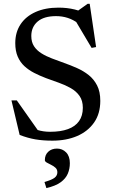

<svg xmlns="http://www.w3.org/2000/svg" viewBox="-20 -726 590 1006"><path d="M451.5 -644.5 377.5 -662 439 -706H450L483.5 -479.5L460 -475L366.5 -632.5L390.5 -603Q363.5 -623 334.8 -632.2Q306 -641.5 273.5 -641.5Q210 -641.5 177 -613Q144 -584.5 144 -537.5Q144 -505.5 158.2 -483.8Q172.5 -462 196.8 -446.8Q221 -431.5 252 -419.8Q283 -408 316.5 -396Q350.5 -384 383.8 -369.2Q417 -354.5 444.5 -332.8Q472 -311 488.8 -278.2Q505.5 -245.5 505.5 -197.5Q505.5 -130.5 473 -84Q440.5 -37.5 384 -13.2Q327.5 11 254.5 11Q204.5 11 165.2 4.2Q126 -2.5 83 -19L40 -200H68L196 -18.5L104.5 -76.5Q144.5 -55 175.8 -45.2Q207 -35.5 242.5 -35.5Q298 -35.5 336.2 -49.5Q374.5 -63.5 394.2 -91.5Q414 -119.5 414 -161Q414 -198.5 396.8 -223.2Q379.5 -248 350.8 -264.2Q322 -280.5 288.2 -292.5Q254.5 -304.5 221.5 -316.5Q188.5 -329 159.2 -344Q130 -359 107.8 -379.5Q85.5 -400 72.8 -429.5Q60 -459 60 -500Q60 -557 87.8 -598.8Q115.5 -640.5 166.5 -663.2Q217.5 -686 286.5 -686Q332.5 -686 371.8 -676.2Q411 -666.5 451.5 -644.5ZM213 227.5Q252 216.5 266.2 205.2Q280.5 194 280.5 176.5Q280.5 162 270.8 153Q261 144 248 137.8Q235 131.5 225 125.8Q215 120 215 113Q215 85.5 232.8 69Q250.5 52.5 278.5 52.5Q307 52.5 326.5 72.5Q346 92.5 346 129Q346 158.5 335.2 184Q324.5 209.5 297.8 229Q271 248.5 223 259.5Z"/></svg>

Font: Newsreader 24pt Medium
Style: Regular
Weight: 500
Designer: Hugues Gentile
Foundry: Production Type
Version: Version 1.003